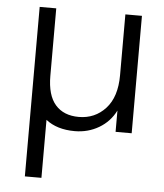

<svg xmlns="http://www.w3.org/2000/svg" viewBox="-52 -542 691 808"><g transform="rotate(5 293.5 -138.0)"><path d="M83 220V-496H153V-211Q153 -129 188 -89Q223 -49 287 -49Q355 -49 400 -98Q445 -147 445 -239V-496H515V0H447V-90Q423 -42 377 -15Q331 12 275 12Q200 12 153 -25V220Z"/></g></svg>

Font: Host Grotesk Light
Style: Regular
Weight: 300
Designer: Doukan Karapınar
Foundry: Element Type
Version: Version 1.003